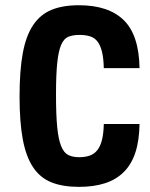

<svg xmlns="http://www.w3.org/2000/svg" viewBox="-20 -718 586 748"><path d="M384.4 -234.8Q383.4 -197.6 377.3 -172.9Q371.2 -148.2 359.1 -133Q347 -117.8 329.4 -111.7Q311.8 -105.6 288 -105.6Q263.2 -105.6 246.1 -114.1Q229 -122.6 218.3 -148.6Q207.6 -174.6 202.9 -222.4Q198.2 -270.2 198.2 -349.6Q198.2 -426.6 202.9 -472.3Q207.6 -518 218 -542.7Q228.4 -567.4 246.2 -574.7Q264 -582 289.4 -582Q313.2 -582 330.9 -576.4Q348.6 -570.8 359.8 -556.2Q371 -541.6 377.2 -516.8Q383.4 -492 384.4 -452.6H523.6Q521.6 -581 462.3 -639.3Q403 -697.6 287.2 -697.6Q224.4 -697.6 180.8 -679.7Q137.2 -661.8 109.3 -620.5Q81.4 -579.2 68.8 -511Q56.2 -442.8 56.2 -342.2Q56.2 -242.4 68.8 -175Q81.4 -107.6 109 -66.3Q136.6 -25 180.6 -7.5Q224.6 10 287.6 10Q345.4 10 389.2 -4.2Q433 -18.4 462.7 -48.2Q492.4 -78 507.5 -124.1Q522.6 -170.2 523.6 -234.8Z"/></svg>

Font: Secuela Light
Style: Regular
Weight: 300
Designer: Fernando Haro
Foundry: deFharo
Version: Version 1.708